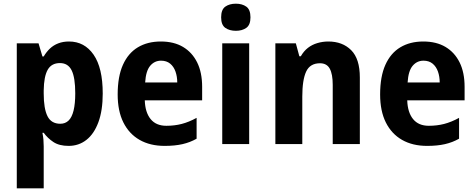

<svg xmlns="http://www.w3.org/2000/svg" viewBox="-20 -781 2577 1041"><path d="M354 -556Q438 -556 487.5 -484.5Q537 -413 537 -274Q537 -182 513.5 -118.5Q490 -55 448.5 -22.5Q407 10 352 10Q301 10 269.5 -11Q238 -32 217 -61H210Q214 -41 215.5 -23.5Q217 -6 217 13V240H71V-546H189L210 -475H217Q232 -500 251 -518Q270 -536 296 -546Q322 -556 354 -556ZM305 -439Q259 -439 238.5 -402.5Q218 -366 217 -291V-274Q217 -192 237.5 -151Q258 -110 307 -110Q334 -110 352 -127.5Q370 -145 379 -182Q388 -219 388 -275Q388 -360 368.5 -399.5Q349 -439 305 -439Z M852 -556Q923 -556 972.5 -526.5Q1022 -497 1049 -442.5Q1076 -388 1076 -310V-237H765Q767 -172 796.5 -135.5Q826 -99 882 -99Q926 -99 965 -109Q1004 -119 1046 -142V-29Q1011 -9 969.5 0.5Q928 10 873 10Q794 10 737 -22.5Q680 -55 649 -117Q618 -179 618 -269Q618 -366 646.5 -429.5Q675 -493 727.5 -524.5Q780 -556 852 -556ZM853 -452Q818 -452 794.5 -424.5Q771 -397 767 -334H941Q941 -366 931.5 -393Q922 -420 902.5 -436Q883 -452 853 -452Z M1331 -546V0H1185V-546ZM1259 -761Q1293 -761 1315.5 -745Q1338 -729 1338 -687Q1338 -646 1315.5 -630Q1293 -614 1259 -614Q1224 -614 1201.5 -630Q1179 -646 1179 -687Q1179 -729 1201.5 -745Q1224 -761 1259 -761Z M1760 -556Q1837 -556 1884 -509Q1931 -462 1931 -361V0H1784V-321Q1784 -379 1768 -408.5Q1752 -438 1715 -438Q1661 -438 1640 -393Q1619 -348 1619 -257V0H1473V-546H1584L1603 -476H1611Q1627 -504 1649.5 -521.5Q1672 -539 1701 -547.5Q1730 -556 1760 -556Z M2275 -556Q2346 -556 2395.5 -526.5Q2445 -497 2472 -442.5Q2499 -388 2499 -310V-237H2188Q2190 -172 2219.5 -135.5Q2249 -99 2305 -99Q2349 -99 2388 -109Q2427 -119 2469 -142V-29Q2434 -9 2392.5 0.5Q2351 10 2296 10Q2217 10 2160 -22.5Q2103 -55 2072 -117Q2041 -179 2041 -269Q2041 -366 2069.5 -429.5Q2098 -493 2150.5 -524.5Q2203 -556 2275 -556ZM2276 -452Q2241 -452 2217.5 -424.5Q2194 -397 2190 -334H2364Q2364 -366 2354.5 -393Q2345 -420 2325.5 -436Q2306 -452 2276 -452Z"/></svg>

Font: Noto Sans Bengali SemiCondensed
Style: Bold
Weight: 700
Width: 4
Designer: Jelle Bosma - Monotype Design Team
Foundry: Monotype Imaging Inc.
Version: Version 2.003